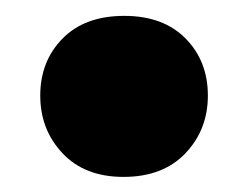

<svg xmlns="http://www.w3.org/2000/svg" viewBox="-20 -214 320 248"><path d="M139.5 14.5Q89.5 14.5 60.8 -16Q32 -46.5 32 -90.5Q32 -135 60.8 -164.2Q89.5 -193.5 140.5 -193.5Q191 -193.5 219.8 -164.2Q248.5 -135 248.5 -90.5Q248.5 -46.5 219.5 -16Q190.5 14.5 139.5 14.5Z"/></svg>

Font: Heraclito ExtraBold
Style: Regular
Weight: 800
Designer: Kostas Bartsokas (font) & Cristiano Sobral (main changes)
Foundry: Kostas Bartsokas (font) & Cristiano Sobral (main changes)
Version: Version 1.00;July 8, 2020;FontCreator 13.0.0.2655 64-bit